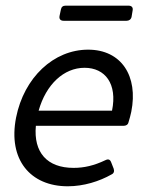

<svg xmlns="http://www.w3.org/2000/svg" viewBox="-20 -650 535 682"><path d="M436.5 -629.9H212.9C204.1 -629.9 198.2 -626 196.3 -616.2L191.4 -592.8C189.5 -582 195.3 -576.2 206.1 -576.2H429.7C438.5 -576.2 445.3 -581.1 447.3 -589.8L451.2 -613.3C453.1 -624 447.3 -629.9 436.5 -629.9ZM293 -473.6C170.9 -473.6 65.4 -375 37.1 -232.4C7.8 -83 87.9 11.7 220.7 11.7C277.3 11.7 333 -5.9 376 -30.3C384.8 -34.2 386.7 -42 383.8 -50.8L375 -73.2C371.1 -84 364.3 -85.9 354.5 -81.1C313.5 -61.5 278.3 -53.7 241.2 -53.7C147.5 -53.7 98.6 -108.4 107.4 -203.1H418.9C427.7 -203.1 434.6 -207 436.5 -215.8C440.4 -227.5 443.4 -240.2 446.3 -252.9C471.7 -379.9 411.1 -473.6 293 -473.6ZM377.9 -256.8H117.2C143.6 -350.6 207 -409.2 280.3 -409.2C353.5 -409.2 397.5 -352.5 377.9 -256.8Z"/></svg>

Font: Ed Sans Neue
Style: Italic
Weight: 400
Italic angle: -11°
Designer: Stephen Hutchings
Version: Version 1.004;PS 001.004;hotconv 1.0.88;makeotf.lib2.5.64775